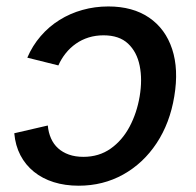

<svg xmlns="http://www.w3.org/2000/svg" viewBox="-20 -573 616 604"><path d="M227.5 11.2Q184.6 11.2 148.9 0Q113.3 -11.2 86.7 -32.7Q60.1 -54.2 44.2 -84.7Q28.3 -115.2 24.9 -153.8L130.4 -178.2Q132.3 -156.2 140.4 -137.9Q148.4 -119.6 162.6 -106.7Q176.8 -93.8 196.8 -86.7Q216.8 -79.6 242.2 -79.6Q291.5 -79.6 328.1 -105.5Q364.7 -131.3 387.7 -174.6Q410.6 -217.8 419.4 -270Q428.2 -322.8 419.4 -366.2Q410.6 -409.7 382.8 -435.8Q355 -461.9 305.7 -461.9Q280.8 -461.9 258.8 -455.1Q236.8 -448.2 218.8 -435.5Q200.7 -422.9 186.8 -405.5Q172.9 -388.2 163.6 -367.2L65.9 -391.6Q82 -429.2 107.9 -459.2Q133.8 -489.3 167 -510Q200.2 -530.8 239.3 -541.7Q278.3 -552.7 320.8 -552.7Q397.5 -552.7 449 -517.6Q500.5 -482.4 521.5 -418.7Q542.5 -355 528.3 -270Q514.6 -186 472.7 -122.6Q430.7 -59.1 367.4 -23.9Q304.2 11.2 227.5 11.2Z"/></svg>

Font: Inter Medium
Style: Italic
Weight: 500
Italic angle: -9.3988°
Designer: Rasmus Andersson
Foundry: rsms
Version: Version 4.001;git-66647c0bb